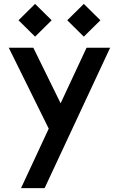

<svg xmlns="http://www.w3.org/2000/svg" viewBox="-20 -705 610 985"><path d="M25 -460 230 -45 88 260H209L545 -460H424L291 -175L151 -460ZM75 -601 160 -517 245 -601 160 -685ZM325 -601 410 -517 495 -601 410 -685Z"/></svg>

Font: KT Kiyosuna Sans Bold
Style: Regular
Weight: 700
Designer: [Zen Kaku Gothic] Yoshimichi Ohira
Version: Version 1.010;Glyphs 3.1.2 (3151)